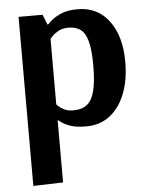

<svg xmlns="http://www.w3.org/2000/svg" viewBox="-54 -555 653 853"><g transform="rotate(-5 272.5 -128.5)"><path d="M60 254V-500H167L185 -455H188Q188 -455 202.5 -469Q217 -483 247 -497Q277 -511 324 -511Q413 -511 464 -442.5Q515 -374 515 -260Q515 -179 491 -118Q467 -57 423 -23Q379 11 317 11Q273 11 246.5 1.5Q220 -8 208 -17.5Q196 -27 196 -27H193V250ZM267 -65Q304 -65 327 -82.5Q350 -100 361 -142Q372 -184 372 -257Q372 -328 361 -366Q350 -404 329 -418.5Q308 -433 277 -433Q250 -433 232 -423Q214 -413 204 -402.5Q194 -392 193 -390V-98Q193 -98 201 -90Q209 -82 225.5 -73.5Q242 -65 267 -65Z"/></g></svg>

Font: Arsenal SC
Style: Bold
Weight: 700
Designer: Andrij Shevchenko
Foundry: Stairsfor
Version: Version 2.001; ttfautohint (v1.8.4.7-5d5b)